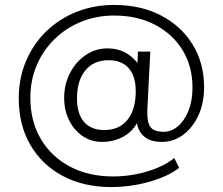

<svg xmlns="http://www.w3.org/2000/svg" viewBox="-20 -641 903 778"><path d="M431 117Q319 117 234.5 72Q150 27 103 -53.8Q56 -134.5 56 -242Q56 -323.5 85 -392.5Q114 -461.5 166.2 -512.8Q218.5 -564 289.2 -592.5Q360 -621 443 -621Q550 -621 632 -578.5Q714 -536 760.5 -460.8Q807 -385.5 807 -287Q807 -223 783.8 -173Q760.5 -123 721.8 -94.5Q683 -66 636 -66Q591 -66 565.8 -86.5Q540.5 -107 535 -142Q515 -106 477.2 -86Q439.5 -66 393 -66Q349.5 -66 315 -89.5Q280.5 -113 260.2 -153.2Q240 -193.5 240 -244Q240 -299.5 263.8 -345.2Q287.5 -391 327.5 -418Q367.5 -445 416 -445Q490 -445 537 -386L539 -432H589L577 -197Q575 -149 588.5 -128Q602 -107 643 -107Q675 -107 701.5 -129.8Q728 -152.5 744 -192.8Q760 -233 760 -286Q760 -372 719.8 -437.8Q679.5 -503.5 608 -540.8Q536.5 -578 443 -578Q370.5 -578 308.8 -552.8Q247 -527.5 200.8 -482.2Q154.5 -437 128.8 -376.5Q103 -316 103 -245Q103 -150 145.2 -78.2Q187.5 -6.5 263 33.8Q338.5 74 439 74Q486 74 533.2 64.5Q580.5 55 620.5 38Q660.5 21 686 -1L706 39Q676 62.5 631.8 80Q587.5 97.5 535.5 107.2Q483.5 117 431 117ZM403 -114Q463 -114 496.5 -155.5Q530 -197 530 -271Q530 -332 501.8 -364.5Q473.5 -397 420 -397Q360 -397 326 -356Q292 -315 292 -242Q292 -180 320.5 -147Q349 -114 403 -114Z"/></svg>

Font: Geologica Cursive Thin
Style: Regular
Weight: 250
Designer: Sindre Bremnes, Frode Helland
Foundry: Monokrom Skriftforlag AS
Version: Version 1.010;gftools[0.9.28]